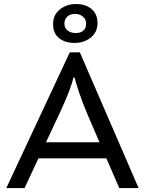

<svg xmlns="http://www.w3.org/2000/svg" viewBox="-20 -958 738 978"><path d="M364.7 -789.6Q389.6 -789.1 404.3 -801.8Q418.9 -814.5 418.9 -836.9Q418.9 -859.4 402.3 -873.5Q385.7 -887.2 362.3 -887.2Q337.9 -887.2 323.2 -874Q308.6 -860.4 308.1 -837.9Q308.1 -815.4 324.2 -802.7Q340.3 -790 364.7 -789.6ZM250.5 -835Q250 -880.9 284.2 -909.2Q318.4 -937.5 367.2 -937.5Q416 -937.5 446.3 -912.1Q476.6 -886.7 476.6 -840.3Q476.6 -793.9 442.4 -766.6Q408.2 -739.3 359.4 -739.3Q310.5 -739.3 280.3 -764.2Q250 -789.1 250.5 -835ZM214.4 -233.4H486.8L424.3 -378.4Q402.3 -429.7 382.8 -487.3Q363.3 -544.9 359.9 -563.5H354Q341.8 -506.3 287.1 -388.7ZM12.2 0 335.4 -691.4H386.7L686 0H587.4L522 -151.4H175.8L105 0Z"/></svg>

Font: Spinnaker
Style: Regular
Weight: 400
Designer: Elena Albertoni
Foundry: Elena Albertoni
Version: Version 1.001